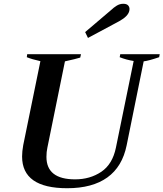

<svg xmlns="http://www.w3.org/2000/svg" viewBox="-20 -987 866 1017"><path d="M431 -817 571 -936Q581 -946 597.5 -956.5Q614 -967 633 -967Q650 -967 658 -959Q666 -951 666 -939Q666 -933 665 -930Q659 -901 612 -875L446 -786ZM97 -158Q97 -185 103 -218L194 -663Q149 -673 122 -684L124 -700H409L405 -682Q383 -675 324 -662L231 -205Q226 -183 226 -156Q226 -37 378 -37Q457 -37 516.5 -77Q576 -117 594 -205L688 -664Q649 -670 614 -684L617 -700H826L823 -684Q767 -665 741 -662L651 -218Q628 -104 548.5 -47Q469 10 336 10Q97 10 97 -158Z"/></svg>

Font: Trirong SemiBold
Style: Italic
Weight: 600
Italic angle: -12°
Designer: Katatrad Team
Foundry: CadsonDemak
Version: Version 1.001